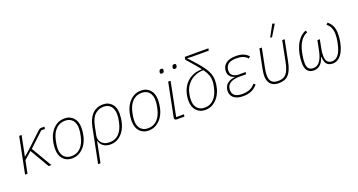

<svg xmlns="http://www.w3.org/2000/svg" viewBox="-50 -1548 4735 2537"><g transform="rotate(-20 2318.0 -279.0)"><path d="M223 -269 119 -177 83 0H49L151 -508H185L128 -224H132L237 -318L423 -493Q433 -501 442 -504.5Q451 -508 465 -508H507L501 -477H450L249 -289L419 0H380Z M707 12Q667 12 635.5 -2Q604 -16 582 -41Q560 -66 548.5 -100.5Q537 -135 537 -176Q537 -245 553.5 -307.5Q570 -370 602.5 -417Q635 -464 682 -492Q729 -520 791 -520Q831 -520 862.5 -506Q894 -492 916 -467Q938 -442 949.5 -407.5Q961 -373 961 -332Q961 -263 944.5 -200.5Q928 -138 895.5 -91Q863 -44 815.5 -16Q768 12 707 12ZM711 -19Q789 -19 841 -72.5Q893 -126 913 -223L922 -271Q925 -287 926 -303Q927 -319 927 -337Q927 -368 918.5 -396Q910 -424 893 -444.5Q876 -465 849.5 -477Q823 -489 787 -489Q709 -489 657 -435.5Q605 -382 585 -285L576 -237Q573 -221 572 -205Q571 -189 571 -171Q571 -139 579.5 -111.5Q588 -84 605 -63.5Q622 -43 648.5 -31Q675 -19 711 -19Z M1100 -286Q1111 -340 1130 -383Q1149 -426 1177.5 -456.5Q1206 -487 1244.5 -503.5Q1283 -520 1333 -520Q1372 -520 1403 -506Q1434 -492 1455.5 -467.5Q1477 -443 1488 -408.5Q1499 -374 1499 -333Q1499 -267 1483.5 -205Q1468 -143 1436.5 -95Q1405 -47 1358 -17.5Q1311 12 1249 12Q1189 12 1150.5 -15.5Q1112 -43 1098 -91H1095L1037 200H1003ZM1248 -19Q1329 -19 1380.5 -73.5Q1432 -128 1451 -222L1460 -269Q1463 -285 1464 -301.5Q1465 -318 1465 -338Q1465 -369 1456.5 -396.5Q1448 -424 1431.5 -444.5Q1415 -465 1389 -477Q1363 -489 1329 -489Q1261 -489 1209 -443.5Q1157 -398 1135 -290L1110 -164Q1105 -139 1110 -113.5Q1115 -88 1131.5 -67Q1148 -46 1177 -32.5Q1206 -19 1248 -19Z M1784 12Q1744 12 1712.5 -2Q1681 -16 1659 -41Q1637 -66 1625.5 -100.5Q1614 -135 1614 -176Q1614 -245 1630.5 -307.5Q1647 -370 1679.5 -417Q1712 -464 1759 -492Q1806 -520 1868 -520Q1908 -520 1939.5 -506Q1971 -492 1993 -467Q2015 -442 2026.5 -407.5Q2038 -373 2038 -332Q2038 -263 2021.5 -200.5Q2005 -138 1972.5 -91Q1940 -44 1892.5 -16Q1845 12 1784 12ZM1788 -19Q1866 -19 1918 -72.5Q1970 -126 1990 -223L1999 -271Q2002 -287 2003 -303Q2004 -319 2004 -337Q2004 -368 1995.5 -396Q1987 -424 1970 -444.5Q1953 -465 1926.5 -477Q1900 -489 1864 -489Q1786 -489 1734 -435.5Q1682 -382 1662 -285L1653 -237Q1650 -221 1649 -205Q1648 -189 1648 -171Q1648 -139 1656.5 -111.5Q1665 -84 1682 -63.5Q1699 -43 1725.5 -31Q1752 -19 1788 -19Z M2289 0H2185Q2151 0 2151 -29Q2151 -34 2151.5 -38Q2152 -42 2154 -47L2246 -508H2280L2185 -31H2295ZM2207 -636Q2193 -636 2187.5 -642.5Q2182 -649 2182 -657Q2182 -662 2185 -674Q2188 -685 2194.5 -691.5Q2201 -698 2216 -698Q2230 -698 2235.5 -691.5Q2241 -685 2241 -677Q2241 -672 2238 -660Q2235 -649 2228.5 -642.5Q2222 -636 2207 -636ZM2389 -636Q2375 -636 2369.5 -642.5Q2364 -649 2364 -657Q2364 -662 2367 -674Q2370 -685 2376.5 -691.5Q2383 -698 2398 -698Q2412 -698 2417.5 -691.5Q2423 -685 2423 -677Q2423 -672 2420 -660Q2417 -649 2410.5 -642.5Q2404 -636 2389 -636Z M2649 -709 2588 -713V-711L2687 -601Q2733 -549 2761.5 -509Q2790 -469 2806 -435Q2822 -401 2828 -371.5Q2834 -342 2834 -311Q2834 -256 2818.5 -198.5Q2803 -141 2771.5 -94.5Q2740 -48 2692.5 -18Q2645 12 2581 12Q2541 12 2509.5 -2Q2478 -16 2456 -41Q2434 -66 2422.5 -100.5Q2411 -135 2411 -176Q2411 -249 2433 -310.5Q2455 -372 2495 -415.5Q2535 -459 2591 -483.5Q2647 -508 2716 -508L2717 -515L2664 -580L2557 -703L2564 -740H2896L2890 -709ZM2800 -317Q2800 -337 2797.5 -356Q2795 -375 2787.5 -395.5Q2780 -416 2767.5 -439.5Q2755 -463 2735 -491Q2672 -490 2623.5 -470Q2575 -450 2540.5 -419Q2506 -388 2485 -349.5Q2464 -311 2457 -272L2450 -237Q2447 -221 2446 -205Q2445 -189 2445 -171Q2445 -139 2453.5 -111.5Q2462 -84 2479 -63.5Q2496 -43 2522.5 -31Q2549 -19 2585 -19Q2663 -19 2715 -73.5Q2767 -128 2787 -225L2795 -262Q2800 -287 2800 -317Z M3319 -77Q3299 -54 3278 -37.5Q3257 -21 3232 -10Q3207 1 3177.5 6.5Q3148 12 3111 12Q3066 12 3034 1.5Q3002 -9 2981.5 -26.5Q2961 -44 2951 -67.5Q2941 -91 2941 -117Q2941 -181 2981.5 -218.5Q3022 -256 3094 -263L3095 -266Q3053 -277 3030.5 -305Q3008 -333 3008 -371Q3008 -441 3057.5 -480.5Q3107 -520 3198 -520Q3264 -520 3306 -502.5Q3348 -485 3376 -451L3351 -430Q3327 -460 3290 -474.5Q3253 -489 3196 -489Q3122 -489 3087.5 -463.5Q3053 -438 3045 -399Q3042 -385 3042 -369Q3042 -325 3073.5 -301Q3105 -277 3159 -277H3252L3246 -247H3144Q3081 -247 3034.5 -223.5Q2988 -200 2978 -153Q2976 -140 2975.5 -132Q2975 -124 2975 -118Q2975 -72 3008 -45.5Q3041 -19 3112 -19Q3176 -19 3218.5 -37.5Q3261 -56 3296 -97Z M3507 -227Q3503 -207 3500.5 -184.5Q3498 -162 3498 -139Q3498 -77 3528 -48Q3558 -19 3617 -19Q3652 -19 3679 -27.5Q3706 -36 3727 -58.5Q3748 -81 3764 -119.5Q3780 -158 3792 -218L3850 -508H3884L3826 -217Q3814 -154 3795.5 -110Q3777 -66 3751.5 -39Q3726 -12 3691.5 0Q3657 12 3613 12Q3541 12 3502.5 -28.5Q3464 -69 3464 -141Q3464 -161 3466.5 -185Q3469 -209 3474 -233L3529 -508H3563ZM3735 -587 3712 -595 3801 -758 3832 -747Z M4296 -223Q4291 -197 4289 -174.5Q4287 -152 4287 -129Q4287 -69 4311 -44Q4335 -19 4374 -19Q4397 -19 4419.5 -29Q4442 -39 4461.5 -62Q4481 -85 4496.5 -122.5Q4512 -160 4523 -214L4530 -248Q4533 -264 4535.5 -290Q4538 -316 4538 -339Q4538 -390 4521.5 -430Q4505 -470 4469 -497L4490 -520Q4572 -461 4572 -336Q4572 -276 4560 -214.5Q4548 -153 4524 -102.5Q4500 -52 4462.5 -20Q4425 12 4374 12Q4319 12 4290.5 -20.5Q4262 -53 4261 -125H4258Q4232 -50 4195.5 -19Q4159 12 4107 12Q4051 12 4020.5 -23.5Q3990 -59 3990 -135Q3990 -195 4001.5 -255.5Q4013 -316 4037 -368.5Q4061 -421 4097 -461Q4133 -501 4182 -520L4197 -493Q4136 -470 4097.5 -411Q4059 -352 4043 -274L4034 -230Q4029 -205 4026.5 -178.5Q4024 -152 4024 -129Q4024 -67 4047.5 -43Q4071 -19 4111 -19Q4135 -19 4157 -28.5Q4179 -38 4198.5 -61Q4218 -84 4233.5 -122.5Q4249 -161 4261 -220L4287 -349H4321Z"/></g></svg>

Font: IBM Plex Sans ExtLt
Style: Italic
Weight: 200
Italic angle: -11°
Designer: Mike Abbink, Paul van der Laan, Pieter van Rosmalen
Foundry: Bold Monday
Version: Version 3.005